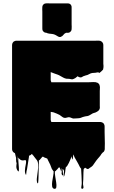

<svg xmlns="http://www.w3.org/2000/svg" viewBox="-20 -953 707 1193"><path d="M630 -133Q630 -113 631 -86.5Q632 -60 631 -38Q631 -33 631 -28Q631 -23 629 -18Q629 -17 628.5 -16.5Q628 -16 628 -16Q627 -12 624 -9.5Q621 -7 618 -5Q617 -3 614.5 -1Q612 1 610 4Q609 6 607 9Q605 12 603 15Q602 16 601 17Q600 18 599 20Q594 26 588.5 32Q583 38 578 45L571 55Q567 60 564 65Q561 70 557 75Q555 77 555 77Q552 81 544 86Q543 87 542 87.5Q541 88 539 89Q537 90 534 93Q531 96 528 97Q524 98 519.5 95.5Q515 93 512 91Q510 89 509 89Q511 87 506.5 91Q502 95 500 97Q498 118 498 139.5Q498 161 496 183Q495 192 498 205Q501 218 492 220Q483 221 485.5 207Q488 193 488 184Q487 161 486.5 139Q486 117 484 95Q483 94 483 93Q482 93 481.5 92.5Q481 92 481 92L476 84Q472 76 467.5 67Q463 58 458 50L443 24Q442 20 440 16.5Q438 13 436 8L435 7Q434 13 434 19.5Q434 26 432 32Q431 33 430 36Q429 39 428 38Q427 33 426.5 27.5Q426 22 426 18Q422 26 421 29Q418 36 415 43.5Q412 51 408 59Q405 66 398 77Q398 78 397.5 78Q397 78 397 78Q396 80 392 84Q390 86 389 86Q387 93 386.5 100.5Q386 108 385 116Q384 121 383 125.5Q382 130 381 135Q380 137 378.5 141.5Q377 146 376 144Q374 133 377 119.5Q380 106 372 99Q369 96 369 102Q369 108 370.5 117Q372 126 372 132.5Q372 139 368 136Q360 129 364 115.5Q368 102 364 92Q363 87 363.5 98Q364 109 360 113Q359 115 358.5 109.5Q358 104 356 101Q355 99 352.5 92Q350 85 345 88Q345 88 344.5 88Q344 88 344 89Q342 91 337 97.5Q332 104 325 110Q325 110 321 112Q320 123 323 142Q326 161 329 179.5Q332 198 330 210Q328 222 317 220Q306 218 304 205Q302 192 304.5 174.5Q307 157 310.5 139.5Q314 122 313 110Q312 110 312 109.5Q312 109 311 109Q310 109 310 108.5Q310 108 310 108Q308 106 306 102Q304 100 302 96Q297 84 292 70L277 40Q276 38 275.5 36Q275 34 273 32Q268 30 262.5 28Q257 26 252 24Q254 22 252 20Q251 21 251 22Q251 23 251 23Q249 23 245 21Q245 21 244.5 21Q244 21 244 20Q243 21 242 22.5Q241 24 240 25Q234 33 228 39L226 41Q226 41 225.5 41Q225 41 225 42Q224 42 223.5 42.5Q223 43 222 43Q221 58 220.5 85.5Q220 113 219.5 140.5Q219 168 217 183Q217 184 215 185.5Q213 187 213 186Q207 175 209 154.5Q211 134 214.5 111.5Q218 89 217 68.5Q216 48 205 37L191 19Q190 17 188.5 15Q187 13 185 12Q183 8 178 3Q178 3 178 3.5Q178 4 177 4Q174 8 169 11L162 14Q161 14 161 14.5Q161 15 160 15Q160 17 160 21.5Q160 26 158 34L150 85Q149 92 148 98Q147 104 145 110Q144 116 143 127Q142 138 141 133Q134 122 135 105Q136 88 139.5 72.5Q143 57 142 48Q141 39 130 43Q116 46 106 39Q104 37 102 35Q100 33 98 32Q97 30 95.5 27.5Q94 25 94 27Q93 37 94.5 53.5Q96 70 97 85.5Q98 101 97 108.5Q96 116 90 108Q81 96 81.5 80.5Q82 65 85.5 48.5Q89 32 86 17Q85 10 85.5 18.5Q86 27 85.5 39Q85 51 82 57Q79 64 79.5 50Q80 36 80 29L73 -1Q69 -3 66 -5Q55 -13 55 -27V-657Q55 -665 55 -673.5Q55 -682 60 -689Q63 -695 72 -698Q74 -699 76.5 -699.5Q79 -700 83 -700H571Q581 -700 592 -700.5Q603 -701 611 -695L617 -689Q622 -682 622 -674V-556Q623 -552 623 -546.5Q623 -541 623 -536Q623 -531 621 -523Q621 -522 620.5 -521.5Q620 -521 620 -520Q619 -520 619 -519.5Q619 -519 619 -519Q617 -517 617 -517Q616 -515 610 -510Q604 -505 603 -504Q601 -502 599 -501Q595 -499 595 -499.5Q595 -500 595 -501Q595 -501 593 -502.5Q591 -504 584 -503Q578 -501 574 -501Q567 -500 560.5 -500Q554 -500 547 -498Q540 -496 534.5 -492.5Q529 -489 523 -487Q518 -486 513 -484.5Q508 -483 503 -481Q498 -480 493 -476.5Q488 -473 483 -472Q476 -471 467 -476Q464 -479 462.5 -479Q461 -479 461 -479Q460 -476 457 -475Q453 -471 447.5 -467.5Q442 -464 436 -462Q429 -459 423.5 -460.5Q418 -462 411 -463Q407 -464 402 -463.5Q397 -463 392 -464Q382 -466 373 -471Q364 -476 355 -481Q347 -486 337.5 -489.5Q328 -493 319 -496L295 -505V-454L299 -442H533Q544 -442 559 -443Q574 -444 585 -439Q586 -439 587 -438Q593 -434 595 -431Q598 -427 599 -422Q600 -417 601 -412Q601 -406 600.5 -399.5Q600 -393 600 -387V-294Q600 -290 600.5 -286.5Q601 -283 600 -280Q600 -278 598 -274Q598 -273 597.5 -273Q597 -273 597 -272Q593 -264 583 -259Q582 -259 582 -258.5Q582 -258 581 -258Q575 -254 568.5 -252.5Q562 -251 557 -249Q549 -245 541 -239.5Q533 -234 524 -232Q519 -231 513 -230.5Q507 -230 502 -228Q497 -227 492 -225Q487 -223 482 -221Q473 -218 464 -218Q455 -218 447 -217H442Q440 -217 438 -216.5Q436 -216 434 -217Q428 -218 423.5 -220.5Q419 -223 414 -224Q405 -226 396 -222.5Q387 -219 378 -221Q371 -223 364.5 -228.5Q358 -234 350 -239Q342 -243 333 -247Q324 -251 315 -254Q317 -254 307 -256Q297 -258 295 -258V-207L299 -195H603Q609 -195 615 -192Q617 -192 620 -189Q622 -188 623 -187Q624 -186 625 -184Q627 -182 629 -176Q630 -173 630 -167ZM425 -771Q425 -763 418 -756Q411 -749 402 -749Q399 -749 396 -749.5Q393 -750 390 -749Q380 -745 374 -736.5Q368 -728 358 -724Q349 -721 339.5 -727Q330 -733 322 -737Q313 -741 304 -742Q295 -743 286 -744Q277 -745 266 -750H261Q260 -750 259.5 -750.5Q259 -751 258 -751Q254 -753 251.5 -755.5Q249 -758 247 -760Q244 -765 243.5 -769Q243 -773 243 -777V-881Q243 -887 242.5 -895.5Q242 -904 243 -911Q244 -920 250.5 -926Q257 -932 266 -932Q271 -933 276.5 -932.5Q282 -932 286 -932H402Q410 -932 417 -927Q419 -925 420 -923Q424 -918 424.5 -914Q425 -910 425 -906V-801Q425 -795 425.5 -787Q426 -779 425 -771Z"/></svg>

Font: Rubik Wet Paint
Style: Regular
Weight: 400
Designer: Hubert and Fischer, NaN
Foundry: Hubert and Fischer, NaN
Version: Version 2.200